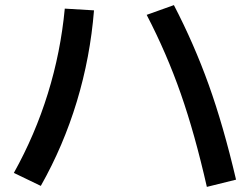

<svg xmlns="http://www.w3.org/2000/svg" viewBox="-20 -730 978 751"><path d="M553.7 -671.9 660.2 -710Q739.3 -557.6 796.4 -398.4Q853.5 -239.3 903.3 -27.3L789.1 1Q742.2 -206.1 687 -363.8Q631.8 -521.5 553.7 -671.9ZM233.4 -696.3 347.7 -689.5Q333 -506.3 280.5 -332.8Q228 -159.2 139.6 -2.9L34.2 -53.7Q117.2 -202.6 167.2 -364.3Q217.3 -525.9 233.4 -696.3Z"/></svg>

Font: Pretendard SemiBold
Style: Regular
Weight: 600
Designer: Base glyphs from Inter by Rasmus Andersson; Hangeul glyphs from Noto Sans CJK(Source Han Sans) by Jang Soo-young and Kan
Foundry: Kil Hyung-jin
Version: Version 1.309